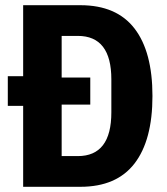

<svg xmlns="http://www.w3.org/2000/svg" viewBox="-20 -718 640 738"><path d="M69 -311H10V-425H69V-698H289Q428 -698 497 -608.5Q566 -519 566 -349Q566 -179 497 -89.5Q428 0 289 0H69ZM279 -118Q408 -118 408 -286V-413Q408 -580 279 -580H217V-420H327V-316H217V-118Z"/></svg>

Font: iA Writer Duo S
Style: Bold
Weight: 700
Designer: Mike Abbink, Paul van der Laan, Pieter van Rosmalen, Oliver Reichenstein
Foundry: Bold Monday and Information Architects Inc.
Version: Version 2.000